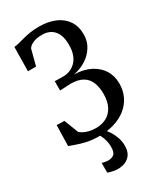

<svg xmlns="http://www.w3.org/2000/svg" viewBox="-241 -840 993 1169"><g transform="rotate(-30 255.5 -255.0)"><path d="M227 10.5Q179 10.5 140.5 1.8Q102 -7 74.8 -17.2Q47.5 -27.5 32.5 -32L36 -178L90 -176L128 -77Q137 -68.5 152.5 -60.2Q168 -52 189.5 -47Q211 -42 236 -42Q277 -42 309.2 -59.2Q341.5 -76.5 360 -111.8Q378.5 -147 378.5 -201Q378.5 -246.5 364.8 -281Q351 -315.5 319 -334.5Q287 -353.5 232.5 -353.5L159.5 -349.5V-415L219.5 -414Q242.5 -414 265 -422.5Q287.5 -431 305.8 -448.8Q324 -466.5 334.8 -495Q345.5 -523.5 345.5 -564Q345.5 -630.5 316 -664.5Q286.5 -698.5 234 -698.5Q191.5 -698.5 167 -686.5Q142.5 -674.5 134.5 -660L105.5 -549H48.5L51 -718.5Q68.5 -720 87.2 -725Q106 -730 128.2 -736Q150.5 -742 178.2 -746.5Q206 -751 241.5 -751Q305.5 -751 353.5 -730.5Q401.5 -710 428.2 -670.8Q455 -631.5 455 -575Q455 -533.5 438.8 -501.8Q422.5 -470 397 -447.2Q371.5 -424.5 341 -410.8Q310.5 -397 281.5 -392Q349 -390 396.2 -365.5Q443.5 -341 468.5 -300.2Q493.5 -259.5 493.5 -207.5Q493.5 -157.5 474 -117Q454.5 -76.5 418.8 -48Q383 -19.5 334.2 -4.5Q285.5 10.5 227 10.5ZM226.5 240.5Q208.5 240.5 190 236.2Q171.5 232 158 227V158.5Q168 162 180 164Q192 166 202.5 166Q224.5 166 240.8 154Q257 142 257 101.5Q257 78.5 251.8 58.2Q246.5 38 239.2 23Q232 8 226.5 0H247.5H275.5Q286 9.5 299.5 30Q313 50.5 323 78.5Q333 106.5 333 138.5Q333 174.5 318.5 197Q304 219.5 279.8 230Q255.5 240.5 226.5 240.5Z"/></g></svg>

Font: Merriweather 24pt SemiCondensed
Style: Regular
Weight: 400
Width: 4
Designer: Eben Sorkin
Foundry: Eben Sorkin
Version: Version 2.100